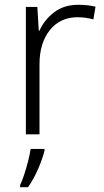

<svg xmlns="http://www.w3.org/2000/svg" viewBox="-20 -561 434 802"><path d="M307 -541Q346 -541 379 -533L370 -480Q338 -489 304 -489Q231 -489 188 -435Q145 -381 145 -292V0H88V-532H136L142 -433H145Q165 -478 206 -509.5Q247 -541 307 -541ZM166 68Q158 101 139.5 144Q121 187 97 221H64V212Q72 196 81 168.5Q90 141 97.5 111.5Q105 82 108 61H166Z"/></svg>

Font: Noto Sans Light
Style: Regular
Weight: 300
Designer: Monotype Design Team
Foundry: Monotype Imaging Inc.
Version: Version 2.007